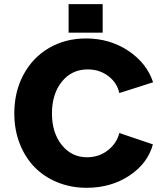

<svg xmlns="http://www.w3.org/2000/svg" viewBox="-20 -896 790 924"><path d="M48.8 -350.1Q48.8 -454.1 93 -536.6Q137.2 -619.1 215.8 -665Q294.4 -710.9 394 -710.9Q508.3 -710.9 597.4 -651.6Q686.5 -592.3 716.8 -500L554.2 -448.2Q543.9 -497.1 501.7 -529.5Q459.5 -562 401.9 -562Q325.2 -562 277.6 -502.9Q230 -443.8 230 -350.1Q230 -257.3 277.3 -198.2Q324.7 -139.2 398.9 -139.2Q456.1 -139.2 499 -172.6Q542 -206.1 554.2 -255.9L715.8 -201.2Q691.4 -109.9 602.8 -51Q514.2 7.8 397 7.8Q321.3 7.8 256.6 -18.6Q191.9 -44.9 146.2 -91.8Q100.6 -138.7 74.7 -205.3Q48.8 -272 48.8 -350.1ZM474.1 -738.8H310.1V-876H474.1Z"/></svg>

Font: LT Superior Black
Style: Regular
Weight: 900
Designer: Daniel Lyons
Foundry: LyonsType
Version: Version 2.005